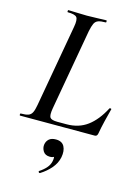

<svg xmlns="http://www.w3.org/2000/svg" viewBox="-133 -699 767 1049"><g transform="rotate(15 251.0 -174.5)"><path d="M13 0Q11 0 11 -6Q11 -12 14 -12Q42 -12 56.5 -17Q71 -22 78.5 -37Q86 -52 91 -81L173 -544Q181 -587 170.5 -600Q160 -613 119 -613Q117 -613 117 -619Q117 -625 120 -625Q141 -625 168 -623.5Q195 -622 225 -622Q256 -622 285 -623.5Q314 -625 335 -625Q337 -625 337 -619Q337 -613 335 -613Q306 -613 291.5 -607.5Q277 -602 270 -587Q263 -572 257 -543L176 -85Q169 -44 177.5 -32Q186 -20 219 -20H271Q340 -20 389 -56.5Q438 -93 475 -164Q476 -167 481.5 -166Q487 -165 486 -162Q478 -132 468 -91Q458 -50 452 -15Q449 0 436 0ZM200 275Q196 277 192.5 272.5Q189 268 193 265Q216 250 231 232.5Q246 215 250 195Q255 172 248.5 161.5Q242 151 233 149L265 134Q266 155 257 165Q248 175 229 175Q202 175 190.5 156.5Q179 138 182 118Q185 99 198.5 87Q212 75 237 75Q272 75 285 99.5Q298 124 291 161Q284 196 259 225Q234 254 200 275Z"/></g></svg>

Font: Cormorant SemiBold
Style: Italic
Weight: 600
Italic angle: -10°
Designer: Christian Thalmann (Catharsis Fonts)
Foundry: Catharsis Fonts
Version: Version 4.000